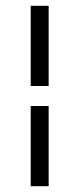

<svg xmlns="http://www.w3.org/2000/svg" viewBox="-20 -559 274 663"><path d="M148 -539V-262H86V-539ZM148 -193V84H86V-193Z"/></svg>

Font: GFS Neohellenic Rg
Style: Regular
Weight: 400
Designer: Takis Katsoulidis and George D. Matthiopoulos
Foundry: Takis Katsoulidis and George D. Matthiopoulos
Version: Version 1.0